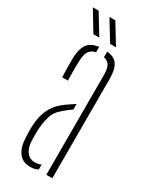

<svg xmlns="http://www.w3.org/2000/svg" viewBox="-195 -791 678 846"><g transform="rotate(30 144.0 -368.5)"><path d="M40.5 -93.5Q40 -108 39.5 -121Q39 -134 39.5 -148Q40.5 -180.5 47.5 -208.8Q54.5 -237 70.8 -261.5Q87 -286 117.5 -308Q127.5 -315 138.2 -322.2Q149 -329.5 160.5 -337V-308.5Q151.5 -302.5 141.8 -295Q132 -287.5 120.5 -278Q90 -253 80.8 -219.8Q71.5 -186.5 70 -148Q69.5 -140 69.8 -125Q70 -110 70.5 -94.5Q73 -59.5 88.2 -40.8Q103.5 -22 128 -22Q147 -22 160.5 -29V-4Q145.5 5.5 123 5.5Q82.5 5.5 62.8 -21Q43 -47.5 40.5 -93.5ZM46.5 -407Q46 -432 45.5 -459.2Q45 -486.5 45.5 -507.5Q47.5 -554 65.2 -577Q83 -600 121 -604.5V-577Q100 -573.5 88.8 -558.2Q77.5 -543 76 -509Q75.5 -495.5 75.2 -478.2Q75 -461 75.2 -442.5Q75.5 -424 76 -407ZM201 0V-508.5Q201 -539 192.2 -555Q183.5 -571 162 -575.5V-604.5Q201 -600 216.2 -576.2Q231.5 -552.5 231.5 -505.5V0ZM71 -640 9.5 -741.5H39L101 -640ZM156 -640 94 -741.5H124L186 -640Z"/></g></svg>

Font: Big Shoulders Stencil Display ExtraLight
Style: Regular
Weight: 250
Designer: Patric King
Foundry: XO Type Co
Version: Version 2.001